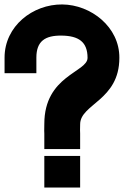

<svg xmlns="http://www.w3.org/2000/svg" viewBox="-32 -790 562 863"><path d="M167.2 -19V-89H328.2V-19V-17V53H167.2V-17ZM131.5 -531V-461H-11.5V-531C-11.5 -673 115.4 -771 247.7 -770C376.5 -769 505.5 -669 504.5 -530C504.5 -338 328.2 -323 328.2 -231V-229C327 -208 328.2 -199 328.2 -190V-120H167.2V-190C167.2 -193 166 -204 167.2 -233C167.2 -451 361.5 -465 361.5 -530C361.5 -602 321.2 -629 245.3 -630C170.6 -631 131.5 -605 131.5 -531Z"/></svg>

Font: Nordica Plus
Style: NordicaClassicRgExt
Weight: 500
Version: Version 1.01